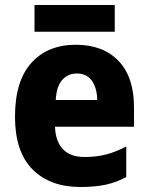

<svg xmlns="http://www.w3.org/2000/svg" viewBox="-20 -738 594 768"><path d="M283 -559Q392 -559 454 -494.5Q516 -430 516 -309V-231H200Q202 -173 231.5 -141.5Q261 -110 318 -110Q365 -110 404 -120Q443 -130 485 -152V-30Q447 -9 404 0.5Q361 10 302 10Q180 10 110 -60.5Q40 -131 40 -271Q40 -414 105.5 -486.5Q171 -559 283 -559ZM287 -444Q252 -444 229 -418.5Q206 -393 203 -338H369Q368 -386 347.5 -415Q327 -444 287 -444ZM439 -718V-611H118V-718Z"/></svg>

Font: Noto Sans Ethiopic SemiCondensed ExtraBold
Style: Regular
Weight: 800
Width: 4
Designer: Monotype Design Team
Foundry: Monotype Imaging Inc.
Version: Version 2.102; ttfautohint (v1.8.4.7-5d5b)